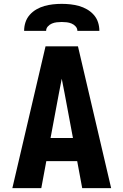

<svg xmlns="http://www.w3.org/2000/svg" viewBox="-20 -975 640 995"><path d="M44 0 216 -735H384L556 0H406L380 -140H220L194 0ZM358 -260 315 -490Q311 -509 307.5 -528.5Q304 -548 300 -567Q296 -548 292.5 -528.5Q289 -509 285 -490L242 -260ZM105 -815Q105 -838 112 -859.5Q119 -881 134 -898Q149 -915 169 -926.5Q189 -938 210.5 -944Q232 -950 254.5 -952.5Q277 -955 300 -955Q323 -955 345.5 -952.5Q368 -950 389.5 -944Q411 -938 431 -926.5Q451 -915 466 -898Q481 -881 488 -859.5Q495 -838 495 -815H381Q381 -828 372 -838Q363 -848 351 -853Q339 -858 326 -859.5Q313 -861 300 -861Q287 -861 274 -859.5Q261 -858 249 -853Q237 -848 228 -838Q219 -828 219 -815Z"/></svg>

Font: Iosevka Heavy Extended
Style: Regular
Weight: 900
Width: 7
Monospace: yes
Designer: Belleve Invis
Foundry: Belleve Invis
Version: Version 32.5.0; ttfautohint (v1.8.4)